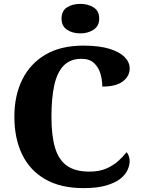

<svg xmlns="http://www.w3.org/2000/svg" viewBox="-20 -959 730 989"><path d="M410 10Q292 10 212.5 -36Q133 -82 93.5 -164.5Q54 -247 54 -358Q54 -466 94.5 -548.5Q135 -631 214 -677.5Q293 -724 409 -724Q490 -724 542.5 -708Q595 -692 621.5 -665.5Q648 -639 648 -606Q648 -567 613 -540Q578 -513 507 -513Q507 -546 497.5 -579Q488 -612 464.5 -634Q441 -656 400 -656Q342 -656 308 -621Q274 -586 259.5 -519.5Q245 -453 245 -358Q245 -259 264 -196.5Q283 -134 326 -104.5Q369 -75 440 -75Q492 -75 528 -91Q564 -107 589.5 -130Q615 -153 632 -175Q639 -168 643.5 -155Q648 -142 648 -130Q648 -108 637 -83.5Q626 -59 599.5 -38Q573 -17 526.5 -3.5Q480 10 410 10ZM394 -787Q353 -787 325 -806Q297 -825 297 -863Q297 -903 325 -921Q353 -939 394 -939Q433 -939 462 -921Q491 -903 491 -863Q491 -825 462 -806Q433 -787 394 -787Z"/></svg>

Font: Noto Serif Armenian ExtraBold
Style: Regular
Weight: 800
Version: Version 2.007